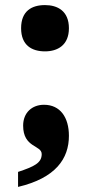

<svg xmlns="http://www.w3.org/2000/svg" viewBox="-20 -581 354 755"><path d="M157 -379C206 -379 251 -403 251 -470C251 -538 206 -561 157 -561C105 -561 63 -538 63 -470C63 -403 105 -379 157 -379ZM51 154C199 119 251 43 251 -47C251 -119 217 -169 153 -169C106 -169 71 -138 71 -87C71 1 144 -11 144 25C144 60 114 74 51 95Z"/></svg>

Font: Noto Serif Malayalam Black
Style: Regular
Weight: 900
Designer: Indian type Foundry, Jelle Bosma, Monotype Design Team
Foundry: Monotype Imaging Inc.
Version: Version 2.104